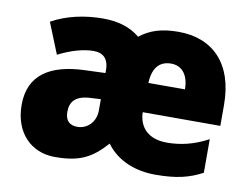

<svg xmlns="http://www.w3.org/2000/svg" viewBox="-66 -656 991 760"><g transform="rotate(10 429.0 -276.5)"><path d="M594 -563C526 -563 480 -548 439 -516C401 -548 351 -563 291 -563C217 -563 144 -547 85 -514L135 -390C186 -416 236 -430 276 -430C311 -430 337 -413 337 -363V-352L254 -349C117 -344 32 -292 32 -171C32 -59 101 10 197 10C296 10 344 -15 402 -80C447 -18 521 10 601 10C685 10 737 -3 789 -31V-166C730 -134 675 -123 624 -123C549 -123 511 -164 509 -225H821V-309C821 -476 731 -563 594 -563ZM587 -434C632 -434 658 -399 658 -343H511C514 -410 545 -434 587 -434ZM301 -245 337 -247V-202C337 -155 304 -123 264 -123C234 -123 215 -138 215 -175C215 -217 237 -243 301 -245Z"/></g></svg>

Font: Noto Sans Arabic UI SmCn Bk
Style: Regular
Weight: 900
Width: 4
Designer: Monotype Design Team, Nadine Chahine and Nizar Qandah
Foundry: Monotype Imaging Inc.
Version: Version 2.010